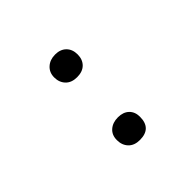

<svg xmlns="http://www.w3.org/2000/svg" viewBox="17 -843 467 467"><g transform="rotate(45 250.0 -610.0)"><path d="M147 -570Q130 -570 119.5 -581.5Q109 -593 109 -611Q109 -629 119.5 -639.5Q130 -650 147.5 -650Q165 -650 175.5 -639.5Q186 -629 186 -610Q186 -591 175 -580.5Q164 -570 147 -570ZM362 -650Q402 -650 402 -610Q402 -591 391 -580.5Q380 -570 362.5 -570Q345 -570 335 -581.5Q325 -593 325 -611Q325 -629 335 -639.5Q345 -650 362 -650Z"/></g></svg>

Font: Antic Didone
Style: Regular
Weight: 400
Designer: Santiago Orozco
Foundry: Santiago Orozco
Version: Version 2.000